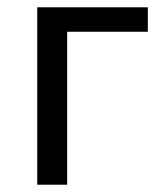

<svg xmlns="http://www.w3.org/2000/svg" viewBox="-20 -506 451 526"><path d="M82 0V-486H385V-419H164V0Z"/></svg>

Font: .
Style: 
Weight: 400
Designer: Paul D. Hunt, Dalton Maag
Foundry: Dalton Maag Ltd
Version: Version 1.200